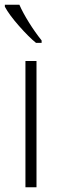

<svg xmlns="http://www.w3.org/2000/svg" viewBox="-36 -786 244 806"><path d="M-15.6 -766.1H45.4Q59.6 -733.4 85.4 -691.9Q111.3 -650.4 138.7 -616.2V-606H115.2Q84.5 -630.9 43.5 -677.5Q2.4 -724.1 -15.6 -757.8ZM117.2 0H70.8V-529.8H117.2Z"/></svg>

Font: Open Sans Hebrew Condensed Light
Style: Regular
Weight: 300
Width: 3
Foundry: Ascender Corporation, Yanek Iontef
Version: Version 2.001;PS 002.001;hotconv 1.0.70;makeotf.lib2.5.58329